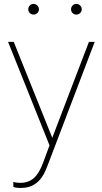

<svg xmlns="http://www.w3.org/2000/svg" viewBox="-20 -741 518 975"><path d="M245.6 -41 249 -50.8 431.6 -528.3H460.9L224.6 91.8L212.9 121.1Q174.8 213.4 86.9 213.4Q58.6 213.4 47.9 208L47.4 183.1Q63 187.5 83 187.5Q124.5 187.5 151.9 163.3Q179.2 139.2 199.2 84.5L231.4 -2.9L21 -528.3H49.8ZM123.5 -693.8Q123.5 -705.1 131.3 -713.1Q139.2 -721.2 150.4 -721.2Q161.6 -721.2 169.7 -713.1Q177.7 -705.1 177.7 -693.8Q177.7 -682.6 169.7 -674.8Q161.6 -667 150.4 -667Q139.2 -667 131.3 -674.8Q123.5 -682.6 123.5 -693.8ZM340.8 -693.8Q340.8 -705.1 348.6 -713.1Q356.4 -721.2 367.7 -721.2Q378.9 -721.2 387 -713.1Q395 -705.1 395 -693.8Q395 -682.6 387 -674.8Q378.9 -667 367.7 -667Q356.4 -667 348.6 -674.8Q340.8 -682.6 340.8 -693.8Z"/></svg>

Font: RobotoDraft Thin
Style: Regular
Weight: 250
Version: Version 2.001153; 2014